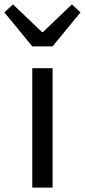

<svg xmlns="http://www.w3.org/2000/svg" viewBox="-55 -853 386 873"><path d="M91.8 0V-543H184.1V0ZM91.8 -642.1 -35.2 -796.9 3.9 -833 136.2 -707H140.1L272 -833L311 -796.9L184.1 -642.1Z"/></svg>

Font: Source Han Sans CN
Style: Regular
Weight: 400
Designer: Ryoko NISHIZUKA  (kana, bopomofo & ideographs); Paul D. Hunt (Latin, Greek & Cyrillic); Sandoll Communications , Soo-you
Foundry: Adobe
Version: Version 2.004;hotconv 1.0.118;makeotfexe 2.5.65603